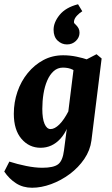

<svg xmlns="http://www.w3.org/2000/svg" viewBox="-37 -690 529 903"><path d="M114 193Q71 193 38.5 172Q6 151 -17 117L7 70Q44 82 86 90.5Q128 99 162 99Q215 99 236.5 82.5Q258 66 264 17L280 -106L281 -139L311 -380L417 -435L441 -415L393 -29Q387 17 359.5 57.5Q332 98 291 128.5Q250 159 203.5 176Q157 193 114 193ZM154 5Q100 5 64 -37Q28 -79 28 -155Q28 -209 45 -258.5Q62 -308 93.5 -346.5Q125 -385 167 -407.5Q209 -430 260 -430Q292 -430 323 -423.5Q354 -417 377 -409L341 -340Q322 -354 303.5 -363Q285 -372 259 -372Q234 -372 215.5 -355.5Q197 -339 185 -311Q173 -283 167.5 -248.5Q162 -214 162 -178Q162 -132 172.5 -107.5Q183 -83 201 -83Q220 -83 242 -104.5Q264 -126 286 -169L301 -162Q286 -80 247 -37.5Q208 5 154 5ZM330 -670 350 -637Q338 -630 325.5 -617Q313 -604 311 -590Q310 -583 313.5 -579.5Q317 -576 321 -572Q328 -565 332.5 -556.5Q337 -548 337 -536Q337 -514 320 -497.5Q303 -481 278 -481Q253 -481 234 -499Q215 -517 215 -550Q215 -585 243.5 -620Q272 -655 330 -670Z"/></svg>

Font: Yrsa
Style: Italic
Weight: 400
Italic angle: -7.10001°
Designer: Anna Giedrys (Yrsa+Rasa design), David Brezina (Yrsa art-direction, Rasa art-direction, design)
Foundry: Rosetta Type Foundry
Version: Version 2.004